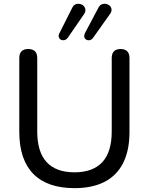

<svg xmlns="http://www.w3.org/2000/svg" viewBox="-20 -966 771 995"><path d="M366 9Q296 9 242.5 -9.5Q189 -28 153 -64.5Q117 -101 98.5 -155.5Q80 -210 80 -282V-665Q80 -689 92 -700.5Q104 -712 126 -712Q149 -712 161 -700.5Q173 -689 173 -665V-285Q173 -178 222 -125.5Q271 -73 366 -73Q461 -73 510 -125.5Q559 -178 559 -285V-665Q559 -689 571 -700.5Q583 -712 605 -712Q627 -712 639 -700.5Q651 -689 651 -665V-282Q651 -187 618.5 -122Q586 -57 522.5 -24Q459 9 366 9ZM331 -770Q323 -760 313.5 -758Q304 -756 296 -760Q288 -764 285 -773Q282 -782 287 -792L354 -925Q360 -939 371.5 -943.5Q383 -948 394.5 -945.5Q406 -943 413.5 -935.5Q421 -928 422.5 -916.5Q424 -905 415 -892ZM461 -768Q453 -759 444 -757.5Q435 -756 427 -760.5Q419 -765 417 -774Q415 -783 420 -794L490 -926Q497 -940 508.5 -944Q520 -948 531 -945.5Q542 -943 549.5 -935.5Q557 -928 558 -916.5Q559 -905 549 -892Z"/></svg>

Font: Nunito Medium
Style: Regular
Weight: 500
Designer: Vernon Adams
Foundry: Vernon Adams
Version: Version 3.602